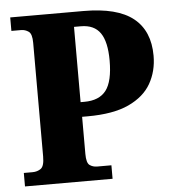

<svg xmlns="http://www.w3.org/2000/svg" viewBox="-52 -761 718 808"><g transform="rotate(-5 307.5 -357.0)"><path d="M21 0V-57H58Q78 -57 93 -67.5Q108 -78 108 -119V-599Q108 -637 93.5 -647Q79 -657 62 -657H21V-714H330Q473 -714 540.5 -660Q608 -606 608 -501Q608 -436 578.5 -384Q549 -332 483.5 -301.5Q418 -271 309 -271H286V-114Q286 -76 299.5 -66.5Q313 -57 331 -57H391V0ZM301 -333Q364 -333 393 -371Q422 -409 422 -497Q422 -576 396 -613.5Q370 -651 314 -651H285V-333Z"/></g></svg>

Font: Noto Serif Armenian SemiCondensed ExtraBold
Style: Regular
Weight: 800
Width: 4
Designer: Monotype Design Team
Foundry: Monotype Imaging Inc.
Version: Version 2.008; ttfautohint (v1.8.4.7-5d5b)